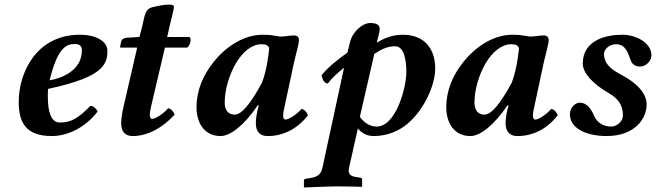

<svg xmlns="http://www.w3.org/2000/svg" viewBox="-20 -593 2907 851"><path d="M193 -199C319 -226 391 -255 425 -288C456 -317 456 -351 456 -369C456 -404 415 -439 334 -439C140 -439 63 -269 63 -142C63 -57 89 10 209 10C276 10 354 -23 413 -99C408 -110 393 -124 381 -124C324 -66 293 -50 245 -50C206 -50 192 -98 192 -165C192 -170 192 -191 193 -199ZM343 -370C343 -280 253 -246 200 -237C234 -378 272 -398 311 -398C332 -398 343 -390 343 -370Z M527 -118C522 -95 517 -68 517 -47C517 -13 532 10 568 10C638 10 704 -30 754 -85C751 -94 739 -113 725 -113C699 -83 665 -66 655 -66C647 -66 644 -74 644 -84C644 -97 648 -113 651 -127L711 -382H809C821 -387 831 -421 820 -429H721L731 -474C735 -492 751 -552 751 -564C751 -581 686 -569 655 -561C620 -552 621 -517 611 -479L598 -429L545 -426C526 -425 519 -417 517 -409C516 -406 512 -386 512 -384C512 -382 515 -382 518 -382H588Z M1284 -436C1266 -436 1243 -431 1225 -431C1219 -431 1214 -432 1209 -433C1182 -436 1184 -439 1144 -439C1060 -439 980 -386 925 -316C880 -259 851 -192 851 -118C851 -49 885 10 958 10C1001 10 1063 -38 1123 -127L1127 -125L1122 -107C1117 -86 1114 -64 1114 -47C1114 -38 1115 -29 1117 -23C1125 -3 1137 10 1167 10C1237 10 1299 -23 1345 -82C1342 -91 1330 -110 1316 -110C1290 -80 1256 -63 1246 -63C1238 -63 1235 -71 1235 -81C1235 -94 1239 -110 1242 -124L1284 -320C1293 -360 1305 -398 1305 -415C1305 -429 1297 -436 1284 -436ZM1141 -226C1092 -136 1052 -85 1020 -85C989 -85 976 -108 976 -138C976 -196 996 -263 1027 -315C1056 -363 1096 -397 1139 -397C1160 -397 1171 -391 1173 -378C1173 -378 1166 -290 1141 -226Z M1650 -404C1654 -422 1663 -452 1663 -464C1663 -481 1653 -491 1621 -491C1583 -491 1541 -447 1532 -409L1520 -360C1470 -324 1433 -294 1405 -259C1409 -245 1415 -223 1433 -223C1455 -252 1477 -270 1505 -293L1409 151C1403 179 1388 191 1356 196L1337 199C1332 200 1327 201 1327 207V236L1329 238C1329 238 1440 233 1476 233C1515 233 1583 235 1583 235L1585 233V203C1585 198 1583 196 1579 195L1560 192C1545 190 1519 185 1527 151L1566 -23C1581 -7 1601 10 1637 10C1692 10 1746 -10 1787 -45C1864 -111 1909 -220 1909 -289C1909 -373 1865 -439 1765 -439C1714 -439 1677 -420 1650 -404ZM1781 -273C1781 -207 1736 -32 1649 -32C1623 -32 1596 -46 1575 -75L1639 -354C1664 -370 1693 -388 1731 -388C1773 -388 1781 -322 1781 -273Z M2391 -436C2373 -436 2350 -431 2332 -431C2326 -431 2321 -432 2316 -433C2289 -436 2291 -439 2251 -439C2167 -439 2087 -386 2032 -316C1987 -259 1958 -192 1958 -118C1958 -49 1992 10 2065 10C2108 10 2170 -38 2230 -127L2234 -125L2229 -107C2224 -86 2221 -64 2221 -47C2221 -38 2222 -29 2224 -23C2232 -3 2244 10 2274 10C2344 10 2406 -23 2452 -82C2449 -91 2437 -110 2423 -110C2397 -80 2363 -63 2353 -63C2345 -63 2342 -71 2342 -81C2342 -94 2346 -110 2349 -124L2391 -320C2400 -360 2412 -398 2412 -415C2412 -429 2404 -436 2391 -436ZM2248 -226C2199 -136 2159 -85 2127 -85C2096 -85 2083 -108 2083 -138C2083 -196 2103 -263 2134 -315C2163 -363 2203 -397 2246 -397C2267 -397 2278 -391 2280 -378C2280 -378 2273 -290 2248 -226Z M2867 -355C2862 -404 2800 -439 2738 -439C2669 -439 2563 -417 2563 -311C2563 -268 2611 -219 2677 -181C2719 -157 2741 -128 2741 -81C2741 -54 2713 -32 2689 -32C2658 -32 2628 -46 2613 -80C2598 -115 2579 -138 2549 -138C2533 -138 2506 -119 2506 -87C2506 -19 2588 10 2668 10C2794 10 2846 -67 2846 -130C2846 -177 2807 -223 2733 -262C2707 -276 2657 -302 2657 -353C2657 -377 2683 -397 2711 -397C2754 -397 2764 -356 2777 -322C2785 -302 2808 -294 2830 -300C2844 -304 2871 -323 2867 -355Z"/></svg>

Font: Libertinus Serif
Style: Bold Italic
Weight: 700
Italic angle: -12°
Designer: Philipp H. Poll, Khaled Hosny
Foundry: Caleb Maclennan
Version: Version 7.050;RELEASE